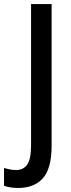

<svg xmlns="http://www.w3.org/2000/svg" viewBox="-79 -734 350 952"><path d="M12 198Q-30 198 -59 187V99Q-46 103 -31 106Q-16 109 1 109Q37 109 56 82Q75 55 75 -13V-714H177V-13Q177 102 133.5 150Q90 198 12 198Z"/></svg>

Font: Noto Sans Khmer Condensed Medium
Style: Regular
Weight: 500
Width: 3
Designer: Danh Hong and the Monotype Design Team
Foundry: Monotype Imaging Inc.
Version: Version 2.004; ttfautohint (v1.8.4.7-5d5b)